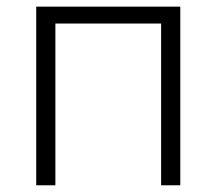

<svg xmlns="http://www.w3.org/2000/svg" viewBox="-20 -552 646 572"><path d="M87.9 -532.2V0H145V-481.9H460V0H517.1V-532.2Z"/></svg>

Font: Noto Reveo Sans
Style: Regular
Weight: 300
Designer: Monotype Design Team
Foundry: Monotype Imaging Inc.
Version: Version 2.007